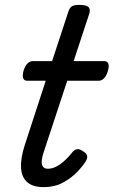

<svg xmlns="http://www.w3.org/2000/svg" viewBox="-20 -750 464 785"><path d="M158 15Q114 15 91 -5.5Q68 -26 66 -64.5Q64 -103 81 -156L167 -420H90Q79 -420 75 -430Q71 -440 76 -460Q82 -480 92 -490Q102 -500 113 -500H193L258 -698Q264 -718 273.5 -724Q283 -730 303 -730Q334 -730 342.5 -720.5Q351 -711 344 -691L281 -500H407Q418 -500 422.5 -490.5Q427 -481 421 -460Q416 -441 406 -430.5Q396 -420 385 -420H255L158 -126Q147 -92 152 -76Q157 -60 176 -60Q200 -60 226 -78.5Q252 -97 277 -129Q285 -138 294.5 -140Q304 -142 319 -132Q334 -123 336 -113.5Q338 -104 333 -95Q322 -75 297.5 -49Q273 -23 238.5 -4Q204 15 158 15Z"/></svg>

Font: Playwrite AU TAS
Style: Regular
Weight: 400
Designer: Veronika Burian, José Scaglione
Foundry: TypeTogether
Version: Version 1.002